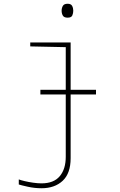

<svg xmlns="http://www.w3.org/2000/svg" viewBox="-20 -754 640 1022"><path d="M340 -660Q321 -660 314.5 -671Q308 -682 308 -697Q308 -711 314.5 -722.5Q321 -734 340 -734Q358 -734 364 -722.5Q370 -711 370 -697Q370 -684 365 -672Q360 -660 340 -660ZM195 -251V-276H330V-503L141 -507V-528H356V-276H491V-251H356V88Q356 169 313.5 208.5Q271 248 201 248Q164 248 128 240Q92 232 80 228V201Q90 205 111 210Q132 215 156.5 218.5Q181 222 201 222Q266 222 298 184Q330 146 330 81V-251Z"/></svg>

Font: Noto Sans Mono Thin
Style: Regular
Weight: 100
Designer: Monotype Design Team
Foundry: Monotype Imaging Inc.
Version: Version 2.014